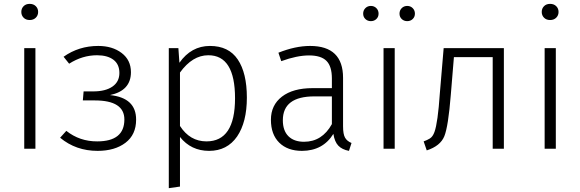

<svg xmlns="http://www.w3.org/2000/svg" viewBox="-20 -773 3015 998"><path d="M164.1 0H106V-522.9H164.1ZM102.8 -741Q114.7 -752.9 134.3 -752.9Q153.8 -752.9 166 -741Q178.2 -729 178.2 -710.9Q178.2 -692.9 166 -680.9Q153.8 -668.9 134.3 -668.9Q114.7 -668.9 102.8 -680.9Q90.8 -692.9 90.8 -710.9Q90.8 -729 102.8 -741Z M490.7 -534.2Q564 -534.2 612.3 -497.6Q660.6 -460.9 660.6 -397.9Q660.6 -301.8 551.8 -278.8Q688 -264.6 687.5 -150.9Q687.5 -72.8 632.1 -30.8Q576.7 11.2 487.3 11.2Q374.5 11.2 292.5 -57.1L324.7 -92.8Q394.5 -37.6 485.4 -38.1Q626.5 -38.1 626.5 -151.9Q626.5 -251 472.7 -251H410.6L414.6 -297.9H464.4Q528.3 -297.9 564.5 -323Q600.6 -348.1 600.6 -393.6Q600.6 -439 569.6 -462.4Q538.6 -485.8 484.4 -485.8Q408.2 -485.8 339.4 -441.9L310.5 -478Q389.6 -534.2 490.7 -534.2Z M1053.2 -38.1Q1201.7 -38.1 1201.7 -262.2Q1201.7 -486.3 1062.5 -485.8Q980.5 -485.8 915.5 -396V-118.2Q967.3 -38.1 1053.2 -38.1ZM1263.2 -265.6Q1263.2 -138.2 1212.4 -63.5Q1160.6 11.2 1066.9 11.2Q973.1 11.2 915.5 -61V196.8L857.4 205.1V-522.9H907.2L912.6 -446.8Q974.1 -534.2 1071.3 -534.2Q1168.5 -534.2 1215.8 -463.9Q1263.2 -393.6 1263.2 -265.6Z M1560.1 -36.1Q1654.3 -36.1 1705.1 -127.9V-272H1614.3Q1450.2 -272 1450.2 -147.9Q1450.2 -93.8 1479.2 -64.9Q1508.3 -36.1 1560.1 -36.1ZM1763.2 -368.2V-116.2Q1763.2 -75.2 1773.7 -57.1Q1784.2 -39.1 1807.1 -29.8L1793.9 11.2Q1757.8 4.4 1738.5 -15.9Q1719.2 -36.1 1712.9 -77.1Q1658.7 10.7 1549.8 11.2Q1474.6 11.2 1431.4 -31.5Q1388.2 -74.2 1388.2 -150.4Q1388.2 -226.6 1445.6 -270.8Q1502.9 -314.9 1605 -314.9H1705.1V-365.2Q1705.1 -428.2 1677 -456.5Q1648.9 -484.9 1586.4 -484.9Q1523.9 -484.9 1441.9 -455.1L1427.2 -499Q1515.1 -534.2 1591.8 -534.2Q1763.2 -534.2 1763.2 -368.2Z M2031.7 0H1973.6V-522.9H2031.7ZM2068.1 -730.7Q2079.6 -742.2 2096.7 -742.2Q2113.8 -742.2 2125.2 -730.7Q2136.7 -719.2 2136.7 -702.1Q2136.7 -685.1 2125.2 -674.1Q2113.8 -663.1 2096.7 -663.1Q2079.6 -663.1 2068.1 -674.1Q2056.6 -685.1 2056.6 -702.1Q2056.6 -719.2 2068.1 -730.7ZM1879.2 -730.7Q1890.6 -742.2 1907.7 -742.2Q1924.8 -742.2 1936.3 -730.7Q1947.8 -719.2 1947.8 -702.1Q1947.8 -685.1 1936.3 -674.1Q1924.8 -663.1 1907.7 -663.1Q1890.6 -663.1 1879.2 -674.1Q1867.7 -685.1 1867.7 -702.1Q1867.7 -719.2 1879.2 -730.7Z M2599.1 -522.9V0H2541V-476.1H2339.4L2323.2 -279.8Q2310.1 -115.7 2289.6 -64.9Q2269 -14.2 2198.2 8.8L2182.1 -38.1Q2199.2 -43.9 2214.4 -53.2Q2229.5 -62.5 2238.3 -86.9Q2255.9 -135.3 2266.1 -286.1L2286.1 -522.9Z M2869.1 0H2811V-522.9H2869.1ZM2807.9 -741Q2819.8 -752.9 2839.4 -752.9Q2858.9 -752.9 2871.1 -741Q2883.3 -729 2883.3 -710.9Q2883.3 -692.9 2871.1 -680.9Q2858.9 -668.9 2839.4 -668.9Q2819.8 -668.9 2807.9 -680.9Q2795.9 -692.9 2795.9 -710.9Q2795.9 -729 2807.9 -741Z"/></svg>

Font: FiraSans-Light
Style: Regular
Weight: 300
Designer: Carrois Corporate & Edenspiekermann AG
Foundry: Carrois Corporate GbR & Edenspiekermann AG
Version: Version 3.106;PS 003.106;hotconv 1.0.70;makeotf.lib2.5.58329